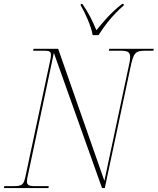

<svg xmlns="http://www.w3.org/2000/svg" viewBox="-29 -964 808 984"><path d="M446 -784H476C506 -831 547 -886 605 -936V-944H597C536 -897 498 -849 465 -809C444 -859 427 -895 393 -944H385V-936C408 -897 439 -828 446 -784ZM-9 0H219L221 -10H149C118 -10 109 -17 109 -33C109 -43 112 -57 116 -75L247 -693L494 0H508L639 -616C655 -693 664 -704 714 -704H757L759 -714H531L529 -704H592C626 -704 638 -696 638 -672C638 -659 635 -640 629 -616L506 -37L269 -714H143L141 -704H202C224 -704 232 -699 232 -683C232 -675 231 -666 228 -653L102 -62C92 -16 86 -10 36 -10H-7Z"/></svg>

Font: Noto Serif Display Thin
Style: Italic
Weight: 100
Italic angle: -12°
Designer: Monotype Design Team
Foundry: Monotype Imaging Inc.
Version: Version 2.009